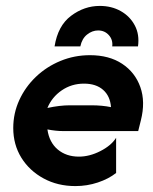

<svg xmlns="http://www.w3.org/2000/svg" viewBox="-20 -618 519 652"><path d="M236.1 13.9Q175.7 13.9 127.8 -12.2Q79.9 -38.2 52.4 -82.6Q25 -127.1 25 -183.3Q25 -233.3 45.5 -278.1Q66 -322.9 102.1 -357.3Q138.2 -391.7 185.4 -411.1Q232.6 -430.6 285.4 -430.6Q350.7 -430.6 394.8 -401.4Q438.9 -372.2 456.6 -322.2Q474.3 -272.2 458.3 -209L449.3 -172.9H195.1Q181.9 -172.9 168.8 -174.3Q155.6 -175.7 141 -178.5Q147.2 -134.7 176 -110.4Q204.9 -86.1 247.9 -86.1Q284 -86.1 320.8 -104.9Q357.6 -123.6 374.3 -150V-30.6Q348.6 -10.4 312.2 1.7Q275.7 13.9 236.1 13.9ZM141 -251.4Q183.3 -260.4 216.7 -260.4H290.3Q327.1 -260.4 356.9 -254.2Q354.2 -291.7 330.2 -312.8Q306.2 -334 265.3 -334Q222.9 -334 189.6 -311.1Q156.2 -288.2 141 -251.4ZM165.3 -460.4Q176.4 -530.6 221.2 -564.2Q266 -597.9 318.8 -597.9Q359 -597.9 390.3 -580.2Q421.5 -562.5 437.8 -531.6Q454.2 -500.7 448.6 -460.4H361.1Q363.9 -482.6 349.7 -498.6Q335.4 -514.6 313.2 -514.6Q293.1 -514.6 275.7 -500.7Q258.3 -486.8 252.8 -460.4Z"/></svg>

Font: Afacad
Style: Bold Italic
Weight: 700
Italic angle: -14°
Designer: Kristian Moeller
Foundry: Dicotype
Version: Version 1.000; ttfautohint (v1.8.4.7-5d5b)